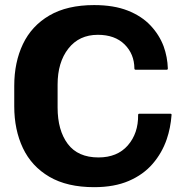

<svg xmlns="http://www.w3.org/2000/svg" viewBox="-20 -738 746 775"><path d="M672.5 -274Q668.5 -221 653 -176Q634 -120.5 596.2 -76.8Q558.5 -33 500 -7.8Q441.5 17.5 360 17.5Q251 17.5 179.2 -24.5Q107.5 -66.5 72.5 -140.2Q37.5 -214 37.5 -309V-391.5Q37.5 -486.5 72.5 -560Q107.5 -633.5 179.2 -675.5Q251 -717.5 360 -717.5Q439.5 -717.5 495.8 -695.2Q552 -673 587.5 -635.2Q623 -597.5 640.5 -551Q656 -508 657.5 -461.5Q657.5 -456.5 652.5 -456.5H528Q522.5 -456.5 522.5 -461.5Q522 -520 482.8 -558.8Q443.5 -597.5 375 -597.5Q299.5 -597.5 256 -542Q212.5 -486.5 212.5 -396.5V-304Q212.5 -212 253.5 -157.2Q294.5 -102.5 377.5 -102.5Q453.5 -102.5 496 -151.2Q538.5 -200 537.5 -274Q537.5 -279 542.5 -279H667.5Q673 -279 672.5 -274Z"/></svg>

Font: MFEK Sans
Style: Bold
Weight: 700
Designer: Owen Earl
Foundry: indestructible type*
Version: Version 0.001; ttfautohint (v1.8.4.7-5d5b)